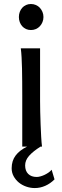

<svg xmlns="http://www.w3.org/2000/svg" viewBox="-20 -743 316 973"><path d="M75.7 -656.7Q75.7 -670.4 80.1 -682.4Q84.5 -694.3 92.5 -703.4Q100.6 -712.4 111.8 -717.5Q123 -722.7 136.7 -722.7Q150.4 -722.7 162.1 -717.5Q173.8 -712.4 182.1 -703.4Q190.4 -694.3 195.3 -682.4Q200.2 -670.4 200.2 -656.7Q200.2 -643.1 195.3 -631.1Q190.4 -619.1 182.1 -610.1Q173.8 -601.1 162.1 -595.9Q150.4 -590.8 136.7 -590.8Q123 -590.8 111.8 -595.9Q100.6 -601.1 92.5 -610.1Q84.5 -619.1 80.1 -631.1Q75.7 -643.1 75.7 -656.7ZM183.1 -231.9Q183.1 -208.5 183.8 -176.5Q184.6 -144.5 185.8 -111.8Q187 -79.1 188.7 -49.3Q190.4 -19.5 192.9 0H92.8V-258.8Q92.8 -294.4 92.5 -329.1Q92.3 -363.8 91.6 -394.8Q90.8 -425.8 89.4 -452.4Q87.9 -479 85.4 -498H183.1ZM185.5 0Q147.5 23.9 127.4 46.6Q107.4 69.3 107.4 95.2Q107.4 123 123 138.4Q138.7 153.8 166 153.8Q173.8 153.8 184.1 151.1Q194.3 148.4 204.8 143.6Q215.3 138.7 225.1 132.1Q234.9 125.5 241.7 117.2L256.3 166Q234.9 187.5 209.2 198.7Q183.6 210 156.2 210Q133.8 210 112.8 202.6Q91.8 195.3 75.4 181.9Q59.1 168.5 49.1 150.1Q39.1 131.8 39.1 109.9Q39.1 71.8 59.1 45.2Q79.1 18.6 117.2 0Z"/></svg>

Font: Andika Am
Style: Regular
Weight: 400
Designer: Victor Gaultney, Annie Olsen, Julie Remington, Don Collingsworth, Eric Hays, Becca Hirsbrunner
Foundry: SIL International
Version: Version 5.000